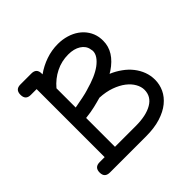

<svg xmlns="http://www.w3.org/2000/svg" viewBox="-121 -540 648 648"><g transform="rotate(-45 203.0 -215.5)"><path d="M50.3 -374H78.1V-49.3H54.2C37.6 -49.3 29.3 -41 29.3 -24.4C29.3 -8.1 37.6 0 54.2 0H226.6C252.9 0 276 -3.1 295.7 -9.3C315.3 -15.5 331.7 -23.8 344.7 -34.4C357.7 -45 367.4 -57.1 373.8 -70.8C380.1 -84.5 383.3 -98.8 383.3 -113.8C383.3 -127.1 381 -139.9 376.5 -152.1C371.9 -164.3 365.5 -175.7 357.2 -186.3C348.9 -196.9 338.9 -206.4 327.1 -214.8C315.4 -223.3 302.6 -230.5 288.6 -236.3C288.9 -236.7 289.7 -237.1 291 -237.8C292.3 -238.4 294.3 -239.6 296.9 -241.2C334 -266 352.5 -295.6 352.5 -330.1C352.5 -333.3 352.5 -336.2 352.3 -338.6C352.1 -341.1 351.7 -344.6 351.1 -349.1C348.8 -361.5 344.3 -372.7 337.6 -382.8C331 -392.9 322.6 -401.5 312.5 -408.7C302.4 -415.9 290.9 -421.4 277.8 -425.3C264.8 -429.2 251 -431.2 236.3 -431.2C216.5 -431.2 197.3 -428 179 -421.6C160.6 -415.3 143.4 -406.4 127.4 -395V-398.9C127.4 -415.5 119.3 -423.8 103 -423.8H50.3C34 -423.8 25.9 -415.5 25.9 -398.9C25.9 -382.3 34 -374 50.3 -374ZM127.4 -328.6C141.4 -345.2 157.7 -358.2 176.3 -367.4C194.8 -376.7 214.8 -381.3 236.3 -381.3C254.2 -381.3 269.1 -377.6 281 -370.1C292.9 -362.6 300 -352.5 302.2 -339.8H301.8L302.7 -336.9C303.4 -334.3 303.7 -332.4 303.7 -331.1C303.7 -322.9 301.1 -315 295.9 -307.4C290.7 -299.7 283.4 -292.5 274.2 -285.6C264.9 -278.8 253.8 -272.6 241 -267.1C228.1 -261.6 213.9 -256.7 198.2 -252.4C197.9 -252.1 197.6 -252 197.3 -252C188.8 -249.3 178.7 -246.8 167 -244.4C155.3 -241.9 142.1 -239.4 127.4 -236.8ZM127.4 -187C136.6 -188 144.5 -189 151.4 -190.2C158.2 -191.3 164.7 -192.6 170.9 -194.1L188.7 -198.5C194.4 -200 200.7 -201.7 207.5 -203.6C227.4 -202.6 245.2 -199.3 261 -193.6C276.8 -187.9 290 -180.9 300.8 -172.6C311.5 -164.3 319.7 -155.1 325.4 -145C331.1 -134.9 334 -125 334 -115.2C334 -93.8 324.4 -77.4 305.2 -66.2C286 -54.9 259.8 -49.3 226.6 -49.3H127.4Z"/></g></svg>

Font: Nathan
Style: Regular
Weight: 400
Designer: Peter Wiegel
Foundry: Peter Wiegel
Version: Version 1.001 2009